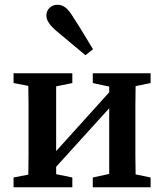

<svg xmlns="http://www.w3.org/2000/svg" viewBox="-20 -787 690 807"><path d="M370 -438V-479H613V-438L550 -425Q549 -388 549 -345Q549 -302 549 -269V-210Q549 -177 549 -134Q549 -91 550 -54L613 -41V0H370V-41L439 -56V-332L216 -86V-55L284 -41V0H37V-41L99 -53Q100 -91 100 -134Q100 -177 100 -210V-269Q100 -302 100 -345.5Q100 -389 99 -426L37 -438V-479H284V-438L216 -424V-152L439 -399V-423ZM371 -580 339 -555Q314 -576 287 -598.5Q260 -621 223 -652Q175 -691 175 -720Q175 -743 189.5 -755Q204 -767 221 -767Q240 -767 255 -755.5Q270 -744 287 -716Q315 -673 334 -641Q353 -609 371 -580Z"/></svg>

Font: Source Serif Pro Semibold
Style: Regular
Weight: 600
Designer: Frank Grießhammer
Foundry: Adobe Systems Incorporated
Version: Version 3.000;hotconv 1.0.109;makeotfexe 2.5.65596